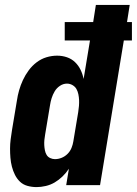

<svg xmlns="http://www.w3.org/2000/svg" viewBox="-20 -755 558 783"><path d="M129 8Q110 8 92 3Q74 -2 61.5 -14Q49 -26 41 -42Q33 -58 28.5 -75.5Q24 -93 22.5 -111.5Q21 -130 21 -149Q21 -168 23.5 -187Q26 -206 29 -225L49 -345Q52 -366 58 -387Q64 -408 73.5 -428.5Q83 -449 97 -468Q111 -487 129.5 -501Q148 -515 169.5 -521.5Q191 -528 213 -528Q234 -528 253 -521.5Q272 -515 286 -501.5Q300 -488 308.5 -470.5Q317 -453 321 -433L347 -590H244V-665H360L371 -735H509L498 -665H518V-590H485L388 0H250L261 -67Q250 -50 235 -35.5Q220 -21 203 -11Q186 -1 166.5 3.5Q147 8 129 8ZM204 -106Q218 -106 231.5 -111.5Q245 -117 255.5 -127.5Q266 -138 271.5 -151.5Q277 -165 279 -178L299 -298Q301 -311 302 -323Q303 -335 302.5 -347Q302 -359 299.5 -371Q297 -383 291.5 -392.5Q286 -402 275.5 -408Q265 -414 253 -414Q238 -414 224.5 -405Q211 -396 203 -382.5Q195 -369 190.5 -354.5Q186 -340 184 -326L164 -206Q162 -195 161 -184.5Q160 -174 160.5 -163.5Q161 -153 163 -142.5Q165 -132 170 -123.5Q175 -115 184.5 -110.5Q194 -106 204 -106Z"/></svg>

Font: Iosevka SS04 Heavy
Style: Italic
Weight: 900
Italic angle: -9°
Monospace: yes
Designer: Belleve Invis
Foundry: Belleve Invis
Version: Version 19.0.0; ttfautohint (v1.8.4)